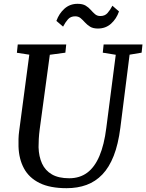

<svg xmlns="http://www.w3.org/2000/svg" viewBox="-20 -976 766 1006"><path d="M659 -689.5 610.5 -306Q599.5 -220 575.8 -159.5Q552 -99 516.2 -61.8Q480.5 -24.5 433.5 -7.2Q386.5 10 329 10Q242 10 187 -17.2Q132 -44.5 105.5 -93.8Q79 -143 77 -208.5Q76.5 -227.5 77 -248Q77.5 -268.5 80.5 -290L133.5 -689.5L68.5 -699.5L73 -743H327L322.5 -700L241 -689L188 -298.5Q184.5 -271.5 183.2 -248Q182 -224.5 182 -204.5Q183.5 -156 200.2 -119.2Q217 -82.5 252 -62.2Q287 -42 342.5 -42Q397.5 -42 436.8 -71Q476 -100 501 -158.8Q526 -217.5 537 -306L586.5 -689L518.5 -700L523 -743H726.5L722 -700ZM493 -826.5Q467.5 -826.5 452 -836.2Q436.5 -846 425.2 -858.5Q414 -871 402.5 -880.8Q391 -890.5 374 -890.5Q350 -890.5 336.2 -875Q322.5 -859.5 310.5 -836.5L275.5 -866.5Q289.5 -905.5 318 -930.8Q346.5 -956 386.5 -956Q413 -956 428.8 -946.5Q444.5 -937 455.5 -924.2Q466.5 -911.5 477.8 -901.8Q489 -892 506 -892Q529.5 -892 543.2 -907.5Q557 -923 569 -946L603.5 -916Q590 -877 561.8 -851.8Q533.5 -826.5 493 -826.5Z"/></svg>

Font: Merriweather 20pt
Style: Italic
Weight: 400
Italic angle: -7.8°
Version: Version 2.101